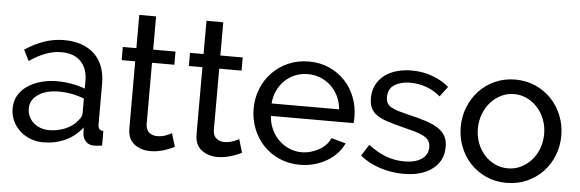

<svg xmlns="http://www.w3.org/2000/svg" viewBox="-47 -844 3025 1002"><g transform="rotate(5 1465.5 -343.0)"><path d="M205 10Q168 10 136 -2.5Q104 -15 80.5 -37Q57 -59 43.5 -88.5Q30 -118 30 -153Q30 -189 46 -218.5Q62 -248 91.5 -269Q121 -290 161.5 -302Q202 -314 250 -314Q288 -314 327 -307Q366 -300 396 -288V-330Q396 -394 360 -430.5Q324 -467 258 -467Q179 -467 92 -406L63 -463Q164 -531 266 -531Q369 -531 426.5 -476Q484 -421 484 -321V-108Q484 -77 512 -76V0Q498 2 489 3Q480 4 470 4Q444 4 428.5 -11.5Q413 -27 410 -49L408 -86Q373 -39 319.5 -14.5Q266 10 205 10ZM228 -56Q275 -56 315.5 -73.5Q356 -91 377 -120Q396 -139 396 -159V-236Q332 -261 263 -261Q197 -261 155.5 -233Q114 -205 114 -160Q114 -138 122.5 -119Q131 -100 146.5 -86Q162 -72 183 -64Q204 -56 228 -56Z M891 -26Q883 -22 870 -16.5Q857 -11 840.5 -5.5Q824 0 804.5 3.5Q785 7 764 7Q716 7 681 -19.5Q646 -46 646 -102V-453H575V-522H646V-696H734V-522H851V-453H734V-129Q736 -100 753 -87Q770 -74 793 -74Q819 -74 840.5 -82.5Q862 -91 870 -96Z M1243 -26Q1235 -22 1222 -16.5Q1209 -11 1192.5 -5.5Q1176 0 1156.5 3.5Q1137 7 1116 7Q1068 7 1033 -19.5Q998 -46 998 -102V-453H927V-522H998V-696H1086V-522H1203V-453H1086V-129Q1088 -100 1105 -87Q1122 -74 1145 -74Q1171 -74 1192.5 -82.5Q1214 -91 1222 -96Z M1549 10Q1490 10 1441 -11.5Q1392 -33 1357 -70Q1322 -107 1302.5 -156.5Q1283 -206 1283 -261Q1283 -316 1302.5 -365Q1322 -414 1357.5 -451Q1393 -488 1442 -509.5Q1491 -531 1550 -531Q1609 -531 1657.5 -509Q1706 -487 1740 -450.5Q1774 -414 1792.5 -365.5Q1811 -317 1811 -265Q1811 -254 1810.5 -245Q1810 -236 1809 -231H1376Q1379 -192 1394 -160Q1409 -128 1433 -105Q1457 -82 1487.5 -69Q1518 -56 1552 -56Q1576 -56 1599 -62.5Q1622 -69 1642 -80Q1662 -91 1677.5 -107Q1693 -123 1701 -143L1777 -122Q1764 -93 1741.5 -69Q1719 -45 1689.5 -27.5Q1660 -10 1624 0Q1588 10 1549 10ZM1728 -296Q1725 -333 1709.5 -364.5Q1694 -396 1670.5 -418Q1647 -440 1616 -452.5Q1585 -465 1550 -465Q1515 -465 1484 -452.5Q1453 -440 1429.5 -417.5Q1406 -395 1391.5 -364Q1377 -333 1374 -296Z M2092 10Q2029 10 1968 -9.5Q1907 -29 1863 -66L1901 -125Q1947 -90 1993 -72.5Q2039 -55 2090 -55Q2147 -55 2180.5 -77.5Q2214 -100 2214 -141Q2214 -160 2205 -173.5Q2196 -187 2178 -197Q2160 -207 2132 -215Q2104 -223 2067 -232Q2020 -244 1986 -255Q1952 -266 1930 -281Q1908 -296 1898 -317Q1888 -338 1888 -369Q1888 -408 1903.5 -438.5Q1919 -469 1946 -489.5Q1973 -510 2009.5 -520.5Q2046 -531 2088 -531Q2147 -531 2198 -512Q2249 -493 2284 -462L2244 -409Q2211 -438 2170 -452.5Q2129 -467 2086 -467Q2038 -467 2004.5 -446.5Q1971 -426 1971 -381Q1971 -363 1977.5 -351Q1984 -339 1999 -330Q2014 -321 2037.5 -314Q2061 -307 2094 -299Q2146 -287 2184.5 -274.5Q2223 -262 2248.5 -245Q2274 -228 2286.5 -205Q2299 -182 2299 -149Q2299 -76 2243 -33Q2187 10 2092 10Z M2368 -260Q2368 -315 2387.5 -364Q2407 -413 2441.5 -450Q2476 -487 2524.5 -509Q2573 -531 2631 -531Q2689 -531 2738 -509Q2787 -487 2821.5 -450Q2856 -413 2875.5 -364Q2895 -315 2895 -260Q2895 -206 2876 -157Q2857 -108 2822 -71Q2787 -34 2738.5 -12Q2690 10 2631 10Q2572 10 2523.5 -12Q2475 -34 2440.5 -71Q2406 -108 2387 -157Q2368 -206 2368 -260ZM2805 -261Q2805 -301 2791.5 -336.5Q2778 -372 2754 -398.5Q2730 -425 2698.5 -440Q2667 -455 2631 -455Q2595 -455 2563.5 -439.5Q2532 -424 2508.5 -397.5Q2485 -371 2471.5 -335.5Q2458 -300 2458 -259Q2458 -218 2471.5 -183Q2485 -148 2508.5 -122Q2532 -96 2563.5 -81Q2595 -66 2631 -66Q2667 -66 2698.5 -81Q2730 -96 2754 -122.5Q2778 -149 2791.5 -184.5Q2805 -220 2805 -261Z"/></g></svg>

Font: Raleway Medium Alt1
Style: Regular
Weight: 500
Designer: Matt McInerney, Pablo Impallari, Rodrigo Fuenzalida
Foundry: Matt McInerney, Pablo Impallari, Rodrigo Fuenzalida
Version: Version 3.000g; ttfautohint (v1.5) -l 8 -r 28 -G 28 -x 14 -D